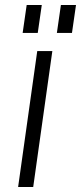

<svg xmlns="http://www.w3.org/2000/svg" viewBox="-20 -743 322 763"><path d="M188 -540 112 0H52L128 -540ZM146 -723 130 -612H70L86 -723ZM282 -723 266 -612H206L222 -723Z"/></svg>

Font: Pathway Extreme 8pt Thin
Style: Italic
Weight: 100
Italic angle: -8°
Designer: Eduardo Rodriguez Tunni
Foundry: Eduardo Rodriguez Tunni
Version: Version 1.000